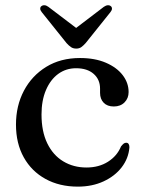

<svg xmlns="http://www.w3.org/2000/svg" viewBox="-20 -701 546 733"><path d="M471 -349.5Q471 -326 455.5 -310.2Q440 -294.5 414.5 -294.5Q389.5 -294.5 375.8 -308.8Q362 -323 362 -346.5V-362.5Q362 -397.5 337.5 -419Q313 -440.5 270.5 -440.5Q232 -440.5 202.2 -418.8Q172.5 -397 155.5 -357.2Q138.5 -317.5 138.5 -264Q138.5 -199 160.5 -153.8Q182.5 -108.5 221.5 -85Q260.5 -61.5 310 -61.5Q357.5 -61.5 392.2 -83.5Q427 -105.5 442 -142Q448.5 -150 452.5 -153Q456.5 -156 462 -156Q468.5 -156 471.5 -150.5Q474.5 -145 474 -137.5Q470.5 -96 444.5 -62.2Q418.5 -28.5 375.2 -8.5Q332 11.5 277 11.5Q207 11.5 153.8 -17.8Q100.5 -47 70.8 -100.2Q41 -153.5 41 -225.5Q41 -297 71.2 -354.5Q101.5 -412 156.5 -445.8Q211.5 -479.5 285.5 -479.5Q342.5 -479.5 384.2 -461.5Q426 -443.5 448.5 -414Q471 -384.5 471 -349.5ZM291 -579 164.5 -675Q157 -680.5 150 -681Q143 -681.5 137.5 -677Q133.5 -674 133.5 -668Q133.5 -662 139.5 -654.5L234 -536.5Q243 -526.5 251.2 -521Q259.5 -515.5 271 -515.5Q282.5 -515.5 290.2 -521Q298 -526.5 307 -536.5L401.5 -654.5Q407.5 -662 407.5 -668Q407.5 -674 403.5 -677Q398.5 -681.5 391.5 -681Q384.5 -680.5 376.5 -675L250.5 -579Z"/></svg>

Font: Fraunces 17pt
Style: Regular
Weight: 400
Version: Version 1.000;[b76b70a41]